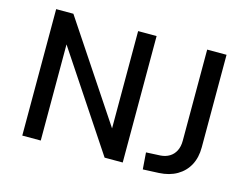

<svg xmlns="http://www.w3.org/2000/svg" viewBox="-97 -865 1339 1034"><g transform="rotate(15 572.0 -348.5)"><path d="M97 0V-705H193L557 -158H554V-705H657V0H556L196 -542H200V0ZM771 8 764 -85 844 -89Q872 -91 893.5 -104Q915 -117 927 -140.5Q939 -164 939 -197V-705H1047V-189Q1047 -132 1024.5 -90Q1002 -48 960 -23.5Q918 1 860 4Z"/></g></svg>

Font: Nunito Sans 7pt SemiCondensed SemiBold
Style: Regular
Weight: 600
Width: 4
Designer: Vernon Adams
Foundry: Vernon Adams
Version: Version 3.101;gftools[0.9.27]